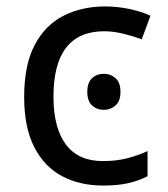

<svg xmlns="http://www.w3.org/2000/svg" viewBox="-20 -566 520 596"><path d="M300 10Q228 10 173 -19Q118 -48 86.5 -109Q55 -170 55 -265Q55 -364 87.5 -426Q120 -488 177 -517Q234 -546 306 -546Q346 -546 384.5 -537.5Q423 -529 447 -517L420 -444Q396 -453 364 -461Q332 -469 304 -469Q146 -469 146 -266Q146 -169 184.5 -117.5Q223 -66 299 -66Q342 -66 376 -75Q410 -84 438 -97V-19Q411 -5 378.5 2.5Q346 10 300 10ZM303 -337Q323 -337 338.5 -323.5Q354 -310 354 -281Q354 -252 338.5 -238.5Q323 -225 303 -225Q281 -225 266 -238.5Q251 -252 251 -281Q251 -310 266 -323.5Q281 -337 303 -337Z"/></svg>

Font: Apis
Style: Regular
Weight: 400
Designer: Monotype Design Team
Foundry: Monotype Imaging Inc.
Version: Version 2.000; build 0001